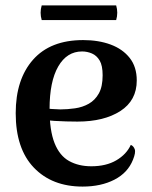

<svg xmlns="http://www.w3.org/2000/svg" viewBox="-20 -675 561 709"><path d="M285 14Q172 14 105 -56Q38 -126 38 -257Q38 -382 102 -454.5Q166 -527 287 -527Q344 -527 388.5 -510.5Q433 -494 459 -461Q485 -428 485 -378Q485 -304 424.5 -265Q364 -226 266 -226Q225 -226 182 -228.5Q139 -231 91 -243L94 -281Q117 -278 143.5 -275Q170 -272 203 -271Q229 -271 257 -275Q285 -279 308 -292Q331 -305 345 -330Q359 -355 359 -397Q359 -433 348 -451.5Q337 -470 319.5 -477.5Q302 -485 283 -485Q227 -485 195 -429.5Q163 -374 163 -272Q163 -193 181.5 -146.5Q200 -100 235 -80.5Q270 -61 317 -61Q372 -61 409.5 -83Q447 -105 463 -140Q473 -136 477.5 -124Q482 -112 471 -85Q452 -37 402.5 -11.5Q353 14 285 14ZM134 -655H409Q417 -628 409 -601H134Q126 -628 134 -655Z"/></svg>

Font: Arima SemiBold
Style: Regular
Weight: 600
Designer: Joana Correia and Natanael Gama
Foundry: NDISCOVER
Version: Version 1.101;gftools[0.9.23]